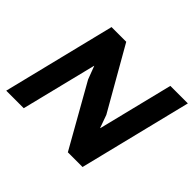

<svg xmlns="http://www.w3.org/2000/svg" viewBox="-175 -1056 1302 1302"><g transform="rotate(45 476.0 -405.0)"><path d="M752 0H611L359 -446L323 -541H322L188 0H20L220 -810H361L616 -364L649 -272H651L784 -810H952Z"/></g></svg>

Font: TypoPRO Sinkin Sans
Style: 700 Bold Italic
Weight: 700
Italic angle: -112°
Designer: Keith Bates
Foundry: K-Type
Version: Sinkin Sans (version 1.0)  by Keith Bates   •   © 2014   www